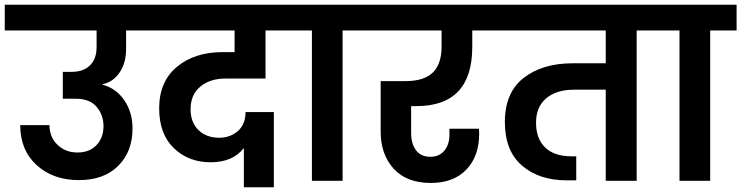

<svg xmlns="http://www.w3.org/2000/svg" viewBox="-41 -760 3116 807"><path d="M-21 -632V-740H590V-632H489V-555Q489 -495 461.5 -455Q434 -415 390 -406V-404Q447 -389 481.5 -338.5Q516 -288 516 -220Q516 -123 456 -63Q396 -3 291 -3Q182 -3 113 -66Q44 -129 44 -234H167Q167 -184 200.5 -151.5Q234 -119 285 -119Q335 -119 364.5 -150Q394 -181 394 -230Q394 -277 365 -311Q336 -345 278 -345H223V-458H260Q310 -458 337.5 -485.5Q365 -513 365 -562V-632Z M548 -632V-740H1201L1200 -632H1075V-430H908Q842 -430 801 -396Q760 -362 760 -301Q760 -246 793 -213.5Q826 -181 881 -181Q926 -181 958.5 -209Q991 -237 991 -289H1110V27H984V-138Q938 -78 844 -78Q751 -78 689.5 -137.5Q628 -197 628 -305Q628 -417 702.5 -479Q777 -541 895 -541H945V-632Z M1270 0V-632H1159V-740H1510V-632H1399V0Z M1468 -632V-740H2042V-632H1944V-563Q1944 -314 1709 -314H1687V-201Q1687 -156 1707.5 -128.5Q1728 -101 1768 -101Q1805 -101 1826.5 -126.5Q1848 -152 1848 -194V-219H1972Q1973 -210 1973 -198Q1973 -103 1919 -47Q1865 9 1770 9Q1668 9 1613.5 -51Q1559 -111 1559 -207V-419H1662Q1742 -419 1778.5 -455.5Q1815 -492 1815 -563V-632Z M2001 -632V-740H2745V-632H2635V0H2505V-383H2372Q2298 -383 2255 -347Q2212 -311 2212 -244Q2212 -178 2250 -140.5Q2288 -103 2361 -103H2381V-2H2341Q2225 -2 2153 -64Q2081 -126 2081 -247Q2081 -371 2160 -432.5Q2239 -494 2366 -494H2505V-632Z M2815 0V-632H2704V-740H3055V-632H2944V0Z"/></svg>

Font: SVN-Poppins SemiBold
Style: Regular
Weight: 600
Designer: Ninad Kale (Devanagari), Jonny Pinhorn (Latin)
Foundry: Indian Type Foundry
Version: Version 3.002 2017